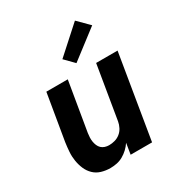

<svg xmlns="http://www.w3.org/2000/svg" viewBox="-183 -899 965 1032"><g transform="rotate(-30 300.0 -383.0)"><path d="M203 8Q174 8 147.5 0Q121 -8 102 -26.5Q83 -45 72.5 -69.5Q62 -94 57.5 -121.5Q53 -149 55 -177.5Q57 -206 61 -234L109 -520H242L191 -216Q189 -203 188.5 -189.5Q188 -176 190 -163.5Q192 -151 197 -139Q202 -127 211 -118.5Q220 -110 232.5 -106Q245 -102 258 -102Q276 -102 294 -107Q312 -112 327 -124Q342 -136 351 -153.5Q360 -171 363 -189L418 -520H551L465 0H332L343 -68Q331 -50 315.5 -35.5Q300 -21 281.5 -10.5Q263 0 242.5 4Q222 8 203 8ZM326 -572 271 -628 433 -774 501 -706Z"/></g></svg>

Font: Iosevka Aile Extrabold Oblique
Style: Regular
Weight: 800
Italic angle: -9°
Designer: Belleve Invis
Foundry: Belleve Invis
Version: Version 31.1.0; ttfautohint (v1.8.4)